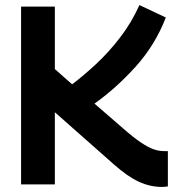

<svg xmlns="http://www.w3.org/2000/svg" viewBox="-20 -726 701 756"><path d="M617 10Q571 10 526.5 -10.5Q482 -31 428 -79L196 -284V0H63V-700H196V-454L264 -394Q309 -428 358.5 -474Q408 -520 453 -578.5Q498 -637 529 -706L633 -657Q591 -549 514.5 -464Q438 -379 352 -318L464 -221Q505 -185 534 -165.5Q563 -146 584 -138.5Q605 -131 626 -131H641V8Q634 9 628.5 9.5Q623 10 617 10Z"/></svg>

Font: Georama SemiBold
Style: Regular
Weight: 600
Designer: Jean-Baptiste Levee
Foundry: Production Type
Version: Version 1.000